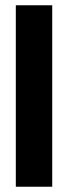

<svg xmlns="http://www.w3.org/2000/svg" viewBox="-20 -708 259 728"><path d="M40 0V-688H178V0Z"/></svg>

Font: Saira ExtraCondensed ExtraBold
Style: Regular
Weight: 800
Width: 2
Designer: Hector Gatti with collaboration of the Omnibus-Type team
Foundry: Omnibus-Type
Version: Version 1.101